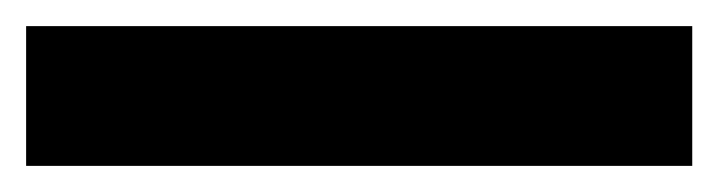

<svg xmlns="http://www.w3.org/2000/svg" viewBox="-25 50 550 147"><path d="M-5 177V70H505V177Z"/></svg>

Font: Overpass Heavy
Style: Regular
Weight: 900
Designer: Delve Withrington, Thomas Jockin
Foundry: Delve Fonts
Version: Version 3.000;DELV;Overpass